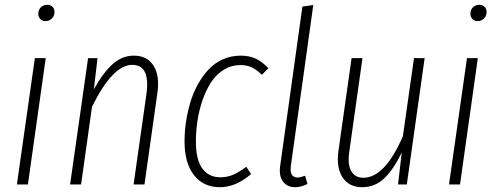

<svg xmlns="http://www.w3.org/2000/svg" viewBox="-20 -762 2044 793"><path d="M168 -674.8Q154.8 -674.8 146.5 -683.3Q138.2 -691.9 138.2 -705.1Q138.2 -721.7 148.7 -731.9Q159.2 -742.2 174.8 -742.2Q188.5 -742.2 196.8 -733.9Q205.1 -725.6 205.1 -712.9Q205.1 -696.3 194.3 -685.5Q183.6 -674.8 168 -674.8ZM168.9 -522 95.2 0H49.8L124 -522Z M532.7 -532.2Q587.9 -532.2 614.3 -490.5Q640.6 -448.7 629.9 -377L576.7 0H531.7L585 -375Q601.1 -494.1 525.9 -494.1Q445.3 -494.1 359.9 -320.8L314.9 0H269.5L343.8 -522H382.8L367.7 -393.1Q404.3 -460 444.1 -496.1Q483.9 -532.2 532.7 -532.2Z M974.1 -532.2Q1009.8 -532.2 1036.4 -519.8Q1063 -507.3 1088.4 -480L1061.5 -453.1Q1041.5 -473.1 1021.2 -483.2Q1001 -493.2 973.1 -493.2Q934.6 -493.2 902.8 -472.9Q871.1 -452.6 850.3 -419.9Q829.6 -387.2 815.4 -345Q801.3 -302.7 795.2 -260.5Q789.1 -218.3 789.1 -176.8Q789.1 -103 815.4 -66.4Q841.8 -29.8 890.1 -29.8Q919.4 -29.8 944.1 -40.8Q968.8 -51.8 997.1 -73.2L1017.1 -43Q953.6 11.2 888.2 11.2Q820.3 11.2 781.2 -38.6Q742.2 -88.4 742.2 -178.2Q742.2 -217.3 748 -257.3Q753.9 -297.4 765.6 -337.4Q777.3 -377.4 796.6 -412.4Q815.9 -447.3 840.6 -474.1Q865.2 -501 899.7 -516.6Q934.1 -532.2 974.1 -532.2Z M1273.9 -741.2 1181.2 -76.2Q1175.3 -28.8 1209 -28.8Q1219.2 -28.8 1240.2 -36.1L1250 -2Q1222.7 11.2 1199.2 11.2Q1166.5 11.2 1148.9 -12Q1131.3 -35.2 1137.2 -77.1L1229 -734.9Z M1476.1 11.2Q1421.9 11.2 1395 -29.3Q1368.2 -69.8 1377.9 -139.2L1432.1 -522H1477.1L1422.9 -137.2Q1414.6 -83.5 1430.4 -55.7Q1446.3 -27.8 1481 -27.8Q1569.3 -27.8 1644 -199.2L1689.9 -522H1733.9L1660.2 0H1624L1639.2 -131.8Q1607.4 -65.4 1568.6 -27.1Q1529.8 11.2 1476.1 11.2Z M1952.6 -674.8Q1939.5 -674.8 1931.2 -683.3Q1922.9 -691.9 1922.9 -705.1Q1922.9 -721.7 1933.3 -731.9Q1943.8 -742.2 1959.5 -742.2Q1973.1 -742.2 1981.4 -733.9Q1989.7 -725.6 1989.7 -712.9Q1989.7 -696.3 1979 -685.5Q1968.3 -674.8 1952.6 -674.8ZM1953.6 -522 1879.9 0H1834.5L1908.7 -522Z"/></svg>

Font: Fira Sans Compressed ExtraLight
Style: Italic
Weight: 250
Width: 3
Italic angle: -8°
Designer: Carrois Corporate & Edenspiekermann AG
Foundry: Carrois Corporate GbR & Edenspiekermann AG
Version: Version 4.203;PS 004.203;hotconv 1.0.88;makeotf.lib2.5.64775